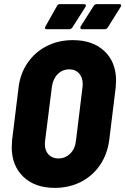

<svg xmlns="http://www.w3.org/2000/svg" viewBox="-20 -903 609 933"><path d="M37 -188Q37 -200 39 -224L70 -476Q78 -545 114 -597.5Q150 -650 207 -679Q264 -708 334 -708Q431 -708 487.5 -654.5Q544 -601 544 -511Q544 -500 542 -476L511 -224Q502 -154 466 -101Q430 -48 373 -19Q316 10 246 10Q150 10 93.5 -44Q37 -98 37 -188ZM349 -218 381 -480Q382 -485 382 -494Q382 -526 364.5 -546Q347 -566 317 -566Q283 -566 260 -542.5Q237 -519 232 -480L199 -218Q198 -213 198 -203Q198 -171 216 -152Q234 -133 264 -133Q297 -133 321 -156.5Q345 -180 349 -218ZM201 -775 257 -874Q261 -883 271 -883H388Q394 -883 396.5 -879.5Q399 -876 395 -869L332 -770Q326 -761 317 -761H208Q201 -761 199 -764.5Q197 -768 201 -775ZM372 -775 435 -874Q441 -883 451 -883H559Q566 -883 568 -879.5Q570 -876 566 -869L504 -770Q498 -761 489 -761H379Q373 -761 371 -765Q369 -769 372 -775Z"/></svg>

Font: Barlow Semi Condensed ExtraBold
Style: Italic
Weight: 800
Width: 4
Italic angle: -7°
Designer: Jeremy Tribby
Foundry: Tribby Type
Version: Version 1.408